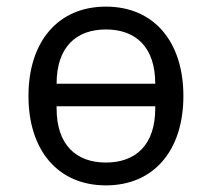

<svg xmlns="http://www.w3.org/2000/svg" viewBox="-20 -548 640 580"><path d="M300 12C445 12 534 -94 534 -258C534 -422 445 -528 300 -528C155 -528 66 -422 66 -258C66 -94 155 12 300 12ZM300 -57C211 -57 151 -109 151 -221V-227H449V-221C449 -109 389 -57 300 -57ZM300 -459C389 -459 449 -407 449 -295H151C151 -407 211 -459 300 -459Z"/></svg>

Font: IBM Mono
Style: Regular
Weight: 400
Monospace: yes
Designer: Mike Abbink, Paul van der Laan, Pieter van Rosmalen
Foundry: Bold Monday
Version: Version 2.3